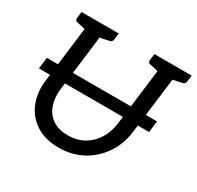

<svg xmlns="http://www.w3.org/2000/svg" viewBox="-155 -895 1107 1081"><g transform="rotate(30 398.0 -354.0)"><path d="M31 -322 40 -396H756L747 -322ZM349 9Q262 9 202.5 -29Q143 -67 115.5 -132.5Q88 -198 98 -281L152 -717H249L195 -282Q188 -223 204.5 -176.5Q221 -130 260 -103.5Q299 -77 359 -77Q419 -77 464 -103Q509 -129 537 -175Q565 -221 572 -281L626 -717H723L669 -281Q659 -196 615 -130.5Q571 -65 502.5 -28Q434 9 349 9ZM182 -717 161 -639 88 -655Q80 -657 77 -662Q74 -667 75 -676L80 -717ZM322 -717 317 -676Q316 -667 311.5 -662Q307 -657 298 -655L221 -639L220 -717ZM656 -717 635 -639 562 -655Q554 -657 551 -662Q548 -667 549 -676L554 -717ZM796 -717 791 -676Q790 -667 785.5 -662Q781 -657 772 -655L695 -639L694 -717Z"/></g></svg>

Font: Aleo
Style: Italic
Weight: 400
Italic angle: -7°
Designer: Alessio Laiso
Foundry: Alessio Laiso
Version: Version 2.001;gftools[0.9.29]